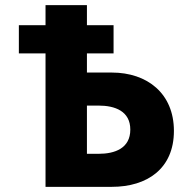

<svg xmlns="http://www.w3.org/2000/svg" viewBox="-20 -723 744 741"><path d="M315.5 -315.5H360.5C423.4 -315.5 482.9 -294.3 482.9 -222.9C482.9 -150.6 423.4 -129.4 360.5 -129.4H315.5ZM52.8 -625.8V-517H155.7V-1.9H411.5C548.3 -1.9 651.2 -72.4 651.2 -217.8C651.2 -362.3 548.3 -443 411.5 -443H315.5V-517H418.3V-625.8H315.5V-703.1H155.7V-625.8Z"/></svg>

Font: Sztylet
Style: Bd
Weight: 700
Foundry: Cannot Into Space Fonts, PlusOne Fonts
Version: Version 0.12